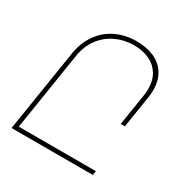

<svg xmlns="http://www.w3.org/2000/svg" viewBox="-171 -909 1034 1059"><g transform="rotate(30 346.0 -380.0)"><path d="M614.7 -571.3Q614.7 -547.4 610.4 -521L578.6 -320.3H552.2L584 -521Q587.4 -541.5 587.4 -563Q587.4 -617.2 564 -655.5Q540.5 -693.8 498.3 -713.6Q456.1 -733.4 400.9 -733.4Q338.9 -733.4 285.6 -708.5Q232.4 -683.6 196.8 -635.7Q161.1 -587.9 150.9 -521L72.8 -26.4H564L559.6 0H42L124.5 -521Q136.7 -598.6 176.3 -652.3Q215.8 -706.1 273.9 -732.9Q332 -759.8 400.9 -759.8Q464.8 -759.8 513.2 -738.5Q561.5 -717.3 588.1 -675Q614.7 -632.8 614.7 -571.3Z"/></g></svg>

Font: Mardoto Thin
Style: Italic
Weight: 250
Italic angle: -12°
Designer: Christian Robertson, Vahan Hovhannisyan
Foundry: Google
Version: Version 1.000